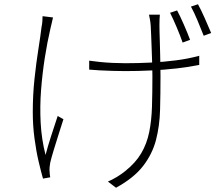

<svg xmlns="http://www.w3.org/2000/svg" viewBox="-20 -826 1040 902"><path d="M731 -757Q730 -748 729.5 -735.5Q729 -723 729 -706Q729 -697 729.5 -675Q730 -653 731 -624.5Q732 -596 732.5 -566.5Q733 -537 733.5 -511.5Q734 -486 734 -469Q734 -385 732 -310Q730 -235 713 -169Q696 -103 652.5 -46.5Q609 10 525 56L487 27Q506 19 528.5 5.5Q551 -8 568 -22Q617 -61 643.5 -106Q670 -151 681 -205.5Q692 -260 694 -325Q696 -390 696 -470Q696 -490 695 -525Q694 -560 692.5 -597Q691 -634 690 -664Q689 -694 688 -705Q687 -721 684.5 -733.5Q682 -746 680 -757ZM399 -541Q419 -538 448 -535Q477 -532 509 -530.5Q541 -529 568 -529Q628 -529 688.5 -532Q749 -535 807 -542.5Q865 -550 916 -564V-521Q867 -511 809.5 -504.5Q752 -498 690.5 -495Q629 -492 568 -492Q542 -492 509.5 -493Q477 -494 448 -495.5Q419 -497 399 -499ZM229 -744Q227 -734 223.5 -719.5Q220 -705 217 -692Q202 -628 190.5 -554.5Q179 -481 173 -404Q167 -327 171 -249.5Q175 -172 194 -98Q204 -137 220 -186.5Q236 -236 251 -281L278 -266Q269 -238 256.5 -198.5Q244 -159 232.5 -121.5Q221 -84 216 -62Q214 -52 213 -40.5Q212 -29 213 -20Q213 -13 214 -5.5Q215 2 216 7L182 13Q173 -18 161.5 -67Q150 -116 142 -176Q134 -236 134 -299Q134 -380 142 -455Q150 -530 160 -593Q170 -656 175 -698Q178 -712 179 -726Q180 -740 180 -750ZM812 -777Q826 -751 843.5 -711Q861 -671 873 -639L838 -626Q827 -658 810 -698Q793 -738 779 -766ZM910 -806Q924 -781 941.5 -741.5Q959 -702 972 -671L937 -658Q924 -691 908 -729.5Q892 -768 877 -795Z"/></svg>

Font: Noto Sans SC ExtraLight
Style: Regular
Weight: 250
Designer: Ryoko NISHIZUKA 西塚涼子 (kana, bopomofo & ideographs); Paul D. Hunt (Latin, Greek & Cyrillic); Sandoll Communications 산돌커뮤니
Foundry: Adobe
Version: Version 2.004-H2;hotconv 1.0.118;makeotfexe 2.5.65603